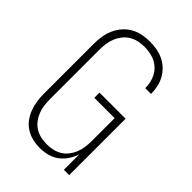

<svg xmlns="http://www.w3.org/2000/svg" viewBox="-221 -838 941 941"><g transform="rotate(45 250.0 -367.5)"><path d="M234 8Q208 8 183.5 2Q159 -4 137.5 -17.5Q116 -31 101 -51.5Q86 -72 77 -96Q68 -120 64.5 -145Q61 -170 61 -195V-540Q61 -566 65 -592Q69 -618 79.5 -642Q90 -666 107 -686Q124 -706 146.5 -719Q169 -732 195 -737.5Q221 -743 247 -743Q271 -743 295 -739Q319 -735 340.5 -725Q362 -715 380 -698.5Q398 -682 410 -661Q422 -640 427.5 -616Q433 -592 433 -568V-565H393V-568Q393 -596 383 -623.5Q373 -651 352 -670.5Q331 -690 303.5 -698Q276 -706 247 -706Q226 -706 205.5 -701.5Q185 -697 167 -686Q149 -675 136 -658.5Q123 -642 115 -622.5Q107 -603 104 -582Q101 -561 101 -540V-195Q101 -174 104 -153Q107 -132 114.5 -113Q122 -94 135 -77Q148 -60 166 -49Q184 -38 204.5 -33.5Q225 -29 246 -29Q267 -29 287.5 -33.5Q308 -38 326 -49Q344 -60 357 -77Q370 -94 377.5 -113Q385 -132 388 -153Q391 -174 391 -195V-355H250V-391H431V0H394V-107Q386 -82 371 -59.5Q356 -37 334.5 -21Q313 -5 286.5 1.5Q260 8 234 8Z"/></g></svg>

Font: Iosevka Term Curly Extralight
Style: Regular
Weight: 200
Designer: Belleve Invis
Foundry: Belleve Invis
Version: Version 32.3.0